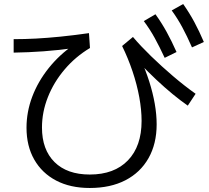

<svg xmlns="http://www.w3.org/2000/svg" viewBox="-20 -875 1040 956"><path d="M427 61Q330 61 259.5 24Q189 -13 150.5 -80.5Q112 -148 112 -239Q112 -318 140.5 -393.5Q169 -469 222.5 -536Q276 -603 349 -653L360 -637Q272 -625 196.5 -619.5Q121 -614 48 -613V-680Q103 -680 159.5 -683Q216 -686 280.5 -692.5Q345 -699 423 -710L428 -636Q356 -593 302 -529.5Q248 -466 218.5 -391.5Q189 -317 189 -240Q189 -130 251.5 -68Q314 -6 427 -6Q549 -6 617 -76.5Q685 -147 685 -273Q685 -328 673.5 -391Q662 -454 640 -519.5Q618 -585 588 -646L642 -691Q680 -646 732 -595.5Q784 -545 841.5 -496Q899 -447 954 -408L915 -349Q879 -374 839.5 -406.5Q800 -439 759 -477.5Q718 -516 675 -561L680 -581Q705 -526 723 -469.5Q741 -413 750.5 -359Q760 -305 760 -256Q760 -159 719.5 -87.5Q679 -16 604.5 22.5Q530 61 427 61ZM800 -587Q774 -643 750 -686.5Q726 -730 696 -770L754 -804Q785 -761 810 -715.5Q835 -670 859 -616ZM936 -639Q911 -696 887.5 -739.5Q864 -783 835 -823L892 -855Q923 -811 947.5 -765.5Q972 -720 995 -666Z"/></svg>

Font: M PLUS 2
Style: Regular
Weight: 400
Designer: Coji Morishita
Foundry: UNDERFOREST DESIGN
Version: Version 1.001